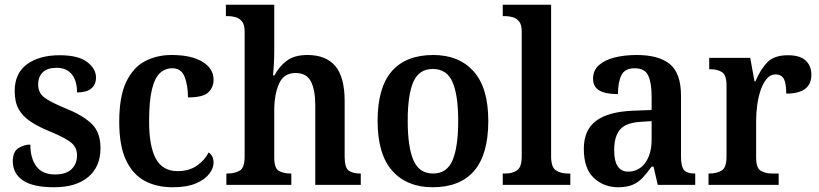

<svg xmlns="http://www.w3.org/2000/svg" viewBox="-20 -780 3457 810"><path d="M208 10Q119 10 76.5 -19Q34 -48 34 -100Q34 -140 57.5 -155Q81 -170 108 -170Q108 -112 133.5 -78Q159 -44 212 -44Q259 -44 282 -66.5Q305 -89 305 -124Q305 -158 280.5 -178Q256 -198 194 -224Q142 -245 108.5 -267.5Q75 -290 58.5 -320Q42 -350 42 -396Q42 -471 94 -509Q146 -547 232 -547Q310 -547 347.5 -518.5Q385 -490 385 -453Q385 -423 365 -406.5Q345 -390 305 -390Q305 -440 282.5 -467Q260 -494 219 -494Q180 -494 160.5 -475Q141 -456 141 -424Q141 -389 166 -369.5Q191 -350 254 -324Q327 -295 365.5 -259Q404 -223 404 -155Q404 -77 352.5 -33.5Q301 10 208 10Z M708 10Q641 10 590.5 -17Q540 -44 511.5 -104.5Q483 -165 483 -266Q483 -373 512.5 -434.5Q542 -496 592 -522Q642 -548 704 -548Q787 -548 834 -519.5Q881 -491 881 -444Q881 -411 858.5 -390Q836 -369 773 -369Q773 -419 759 -455.5Q745 -492 707 -492Q677 -492 655 -472Q633 -452 621 -403Q609 -354 609 -267Q609 -163 637.5 -110.5Q666 -58 730 -58Q777 -58 810.5 -81Q844 -104 860 -137Q881 -123 881 -94Q881 -71 863 -47Q845 -23 807 -6.5Q769 10 708 10Z M935 0V-48H941Q970 -48 991 -60Q1012 -72 1012 -118V-648Q1012 -676 1001 -689.5Q990 -703 974 -707.5Q958 -712 943 -712H933V-760H1137V-564Q1137 -534 1135 -503Q1133 -472 1132 -462H1138Q1157 -499 1189.5 -523.5Q1222 -548 1277 -548Q1355 -548 1394.5 -501.5Q1434 -455 1434 -353V-119Q1434 -73 1451 -60.5Q1468 -48 1499 -48H1502V0H1310V-336Q1310 -401 1291.5 -436.5Q1273 -472 1227 -472Q1177 -472 1157 -426.5Q1137 -381 1137 -314V-114Q1137 -71 1156 -59.5Q1175 -48 1206 -48H1209V0Z M1805 10Q1697 10 1635 -59.5Q1573 -129 1573 -270Q1573 -410 1632.5 -479Q1692 -548 1808 -548Q1916 -548 1978 -479Q2040 -410 2040 -270Q2040 -129 1980.5 -59.5Q1921 10 1805 10ZM1807 -48Q1866 -48 1889.5 -104.5Q1913 -161 1913 -270Q1913 -379 1889 -434Q1865 -489 1806 -489Q1747 -489 1723.5 -434Q1700 -379 1700 -270Q1700 -161 1724 -104.5Q1748 -48 1807 -48Z M2101 0V-48H2112Q2142 -48 2161.5 -61.5Q2181 -75 2181 -120V-648Q2181 -676 2170 -689.5Q2159 -703 2143 -707.5Q2127 -712 2112 -712H2101V-760H2305V-120Q2305 -75 2325 -61.5Q2345 -48 2375 -48H2386V0Z M2588 10Q2527 10 2485 -29.5Q2443 -69 2443 -152Q2443 -232 2495 -270.5Q2547 -309 2652 -313L2729 -316V-374Q2729 -429 2715 -460.5Q2701 -492 2657 -492Q2616 -492 2601.5 -462.5Q2587 -433 2587 -383Q2534 -383 2508 -398.5Q2482 -414 2482 -448Q2482 -483 2506.5 -505Q2531 -527 2573 -537.5Q2615 -548 2666 -548Q2759 -548 2806 -509.5Q2853 -471 2853 -376V-119Q2853 -78 2865.5 -63Q2878 -48 2910 -48H2913V0H2755L2737 -77H2729Q2709 -49 2690.5 -29.5Q2672 -10 2648 0Q2624 10 2588 10ZM2630 -56Q2675 -56 2702 -93Q2729 -130 2729 -191V-269L2682 -266Q2619 -262 2595 -232.5Q2571 -203 2571 -147Q2571 -56 2630 -56Z M2969 0V-48H2973Q3004 -48 3024.5 -60.5Q3045 -73 3045 -120V-420Q3045 -464 3025.5 -476Q3006 -488 2976 -488H2972V-536H3145L3163 -437H3167Q3188 -487 3217 -517Q3246 -547 3304 -547Q3355 -547 3379 -524.5Q3403 -502 3403 -465Q3403 -385 3297 -385Q3297 -426 3287.5 -446Q3278 -466 3251 -466Q3230 -466 3214.5 -447.5Q3199 -429 3189 -399.5Q3179 -370 3174.5 -336.5Q3170 -303 3170 -273V-115Q3170 -71 3189.5 -59.5Q3209 -48 3238 -48H3265V0Z"/></svg>

Font: Noto Serif Ethiopic SemiCondensed SemiBold
Style: Regular
Weight: 600
Width: 4
Designer: Monotype Design Team
Foundry: Monotype Imaging Inc.
Version: Version 2.102; ttfautohint (v1.8.4.7-5d5b)